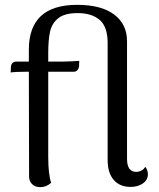

<svg xmlns="http://www.w3.org/2000/svg" viewBox="-20 -761 654 792"><path d="M590 -42Q590 -19 569.5 -4.5Q549 10 519 10Q474 10 449 -19Q424 -48 424 -101V-584Q424 -650 391.5 -678.5Q359 -707 300 -707Q247 -707 220.5 -686Q194 -665 186.5 -630.5Q179 -596 179 -543V-507H241Q254 -507 274 -508Q294 -509 307 -510L306 -488Q305 -478 299 -471.5Q293 -465 284 -465H179V-114Q179 -42 191 -7Q171 11 146 11Q126 11 113 -1Q100 -13 100 -33L99 -465H84Q43 -465 24 -462L25 -485Q26 -496 32 -501.5Q38 -507 48 -507H99V-556Q99 -741 298 -741Q398 -741 451 -701Q504 -661 504 -591V-105Q504 -79 513.5 -65.5Q523 -52 542 -52Q553 -52 563.5 -57.5Q574 -63 579 -73Q590 -60 590 -42Z"/></svg>

Font: Arima Madurai
Style: Regular
Weight: 400
Designer: Joana Correia and Natanael Gama
Foundry: NDISCOVER
Version: Version 1.020